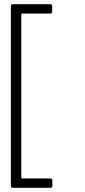

<svg xmlns="http://www.w3.org/2000/svg" viewBox="-20 -787 409 920"><path d="M32 103V-757Q32 -767 42 -767H220Q230 -767 230 -757V-732Q230 -722 220 -722H86Q82 -722 82 -718V64Q82 68 86 68H221Q231 68 231 78V103Q231 113 221 113H42Q32 113 32 103Z"/></svg>

Font: Barlow GEO Light
Style: Regular
Weight: 300
Designer: Jeremy Tribby
Foundry: Tribby Type
Version: Version 1.408